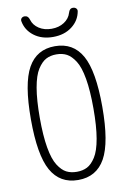

<svg xmlns="http://www.w3.org/2000/svg" viewBox="-101 -991 702 1060"><g transform="rotate(-10 250.0 -461.5)"><path d="M359.4 -908.2Q366.2 -932.6 385.7 -931.6Q395.5 -931.6 402.3 -925.3Q409.2 -918.9 408.2 -909.2Q399.4 -857.4 356.4 -824.7Q313.5 -792 250 -792Q186.5 -792 143.6 -824.7Q100.6 -857.4 91.8 -909.2Q90.8 -918.9 97.2 -925.3Q103.5 -931.6 114.3 -931.6Q133.8 -931.6 140.6 -908.2Q149.4 -877 179.2 -857.4Q209 -837.9 250 -837.9Q291 -837.9 320.8 -857.4Q350.6 -877 359.4 -908.2ZM308.1 -681.2Q283.2 -694.3 250 -694.3Q216.8 -694.3 191.9 -681.2Q167 -668 145 -633.8Q123 -599.6 111.3 -532.2Q99.6 -464.8 99.6 -364.7Q99.6 -264.6 111.3 -197.3Q123 -129.9 145 -95.7Q167 -61.5 191.9 -48.8Q216.8 -36.1 250 -36.1Q283.2 -36.1 308.1 -48.8Q333 -61.5 355 -95.7Q377 -129.9 388.7 -197.3Q400.4 -264.6 400.4 -364.7Q400.4 -464.8 388.7 -532.2Q377 -599.6 355 -633.8Q333 -668 308.1 -681.2ZM401.4 -77.6Q352.5 9.8 250 9.8Q147.5 9.8 98.6 -77.6Q49.8 -165 49.8 -365.2Q49.8 -565.4 98.6 -652.8Q147.5 -740.2 250 -740.2Q352.5 -740.2 401.4 -652.8Q450.2 -565.4 450.2 -365.2Q450.2 -165 401.4 -77.6Z"/></g></svg>

Font: Rounded-L Mgen+ 1m light
Style: Regular
Weight: 200
Designer: [Source Han Sans]
Ryoko NISHIZUKA  (kana & ideographs); Paul D. Hunt (Latin, Greek & Cyrillic); Wenlong ZHANG  (bopomofo
Version: Version 1.059.20150602